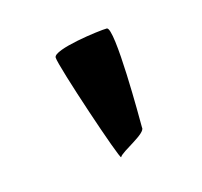

<svg xmlns="http://www.w3.org/2000/svg" viewBox="-46 -830 313 297"><g transform="rotate(-15 110.0 -681.0)"><path d="M58 -757C58 -744 114 -577 116 -582C120 -590 162 -608 159 -618C159 -630 159 -780 146 -780C134 -780 58 -770 58 -757Z"/></g></svg>

Font: Ampere
Style: SCSuExt
Weight: 400
Version: Version 1